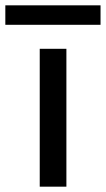

<svg xmlns="http://www.w3.org/2000/svg" viewBox="-79 -700 397 720"><path d="M70 0V-517H170V0ZM-59 -607V-680H298V-607Z"/></svg>

Font: DM Sans 11pt Medium
Style: Regular
Weight: 500
Version: Version 4.004;gftools[0.9.30]